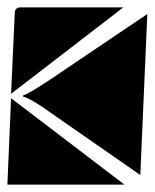

<svg xmlns="http://www.w3.org/2000/svg" viewBox="-20 -510 420 520"><path d="M0 -10 10 -244 317 -10ZM43 -248V-252Q57 -255 121 -298L379 -472L360 -36L121 -202Q63 -244 43 -248ZM10 -256 20 -475Q21 -490 35 -490H314Z"/></svg>

Font: PrimecolorCV1
Style: Medium
Weight: 500
Designer: gluk
Foundry: gluk
Version: Version 0.672